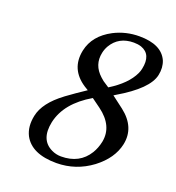

<svg xmlns="http://www.w3.org/2000/svg" viewBox="-116 -703 737 805"><g transform="rotate(20 252.0 -300.5)"><path d="M357.4 -577.1Q290.5 -577.1 258.8 -523.4Q250 -507.8 246.6 -491.2Q234.4 -434.1 279.8 -393.1Q286.6 -387.2 293 -381.8L320.3 -363.8Q394.5 -409.7 419.9 -463.9Q425.3 -475.6 427.2 -485.8Q441.9 -554.2 390.6 -572.3Q375.5 -577.1 357.4 -577.1ZM501 -484.9Q487.3 -419.4 360.8 -345.2Q356.4 -342.8 352.1 -339.8L404.8 -299.8Q479 -242.2 462.4 -162.1Q448.2 -95.2 380.9 -43.9Q311 8.3 224.1 8.8Q113.3 8.8 78.1 -57.6Q59.1 -95.2 69.8 -146Q82.5 -207 159.2 -264.2Q161.1 -265.6 161.6 -266.1Q200.2 -294.4 243.7 -323.2L226.1 -334Q149.9 -384.3 167 -470.7Q167.5 -472.2 167.5 -473.1Q182.6 -543.5 257.8 -583Q310.1 -609.9 370.6 -609.9Q469.2 -609.9 496.6 -548.8Q508.3 -520 501 -484.9ZM232.9 -23.9Q315.4 -23.9 354.5 -87.9Q368.7 -111.3 375 -141.1Q389.6 -215.8 314.5 -271L274.9 -299.8Q168 -237.3 147.9 -146Q130.4 -62.5 190.4 -33.7Q210.4 -23.9 232.9 -23.9Z"/></g></svg>

Font: Linux Biolinum Slanted O
Style: Slanted
Weight: 400
Designer: Philipp H. Poll
Foundry: Philipp H. Poll
Version: Version 1.0.4